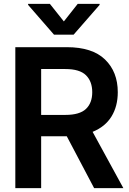

<svg xmlns="http://www.w3.org/2000/svg" viewBox="-20 -971 667 991"><path d="M59.1 0V-727.5H324.7Q456.5 -727.5 522.2 -663.8Q587.9 -600.1 587.9 -495.1Q587.9 -422.4 555.4 -369.6Q522.9 -316.9 458 -290.5L616.7 0H465.8L324.7 -267.6Q323.7 -267.6 322.8 -267.6H192.4V0ZM192.4 -377.9H317.4Q391.1 -377.9 423.6 -408.7Q456.1 -439.5 456.1 -495.1Q456.1 -550.8 423.6 -582.8Q391.1 -614.7 316.9 -614.7H192.4ZM237.3 -951.2 309.6 -860.4 381.3 -951.2H494.1V-945.8L359.9 -792H258.8L125 -945.8V-951.2Z"/></svg>

Font: Inter Display Semi Bold
Style: Regular
Weight: 600
Designer: Rasmus Andersson
Foundry: rsms
Version: Version 4.000;git-37864ae